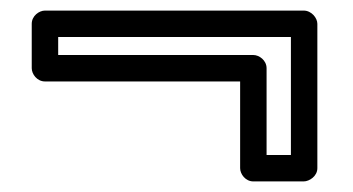

<svg xmlns="http://www.w3.org/2000/svg" viewBox="-20 -417 667 363"><path d="M90 -313V-347H530V-124H484V-288C484 -303 470 -313 459 -313ZM40 -288C40 -277 50 -263 65 -263H434V-99C434 -88 444 -74 459 -74H554C565 -74 580 -84 580 -99V-372C580 -383 569 -397 554 -397H65C54 -397 40 -387 40 -372Z"/></svg>

Font: Falling Sky
Style: ExtOu
Weight: 400
Designer: Paul D. Hunt
Foundry: Adobe Systems Incorporated
Version: Version 1.02